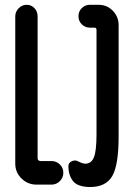

<svg xmlns="http://www.w3.org/2000/svg" viewBox="-20 -750 540 780"><path d="M304.7 3.9Q281.2 -2.9 269.5 -24.9Q257.8 -46.9 257.8 -74.2Q257.8 -88.9 272 -95.2Q286.1 -101.6 298.8 -93.8Q316.4 -85 326.2 -85Q350.6 -85 361.3 -110.4Q372.1 -135.7 372.1 -205.1V-628.9Q372.1 -637.7 363.3 -637.7H344.7Q326.2 -637.7 312.5 -650.9Q298.8 -664.1 298.8 -684.1Q298.8 -704.1 312.5 -717.3Q326.2 -730.5 344.7 -730.5H380.9Q415 -730.5 438.5 -706.1Q461.9 -681.6 461.9 -648.4V-196.3Q461.9 -79.1 436 -34.7Q410.2 9.8 345.7 9.8Q323.2 9.8 304.7 3.9ZM189.5 -95.7Q209 -95.7 223.1 -82Q237.3 -68.4 237.3 -48.3Q237.3 -28.3 223.1 -14.2Q209 0 189.5 0H127.9Q92.8 0 67.4 -24.9Q42 -49.8 42 -85V-683.6Q42 -702.1 55.7 -716.3Q69.3 -730.5 88.4 -730.5Q107.4 -730.5 120.1 -716.8Q132.8 -703.1 132.8 -683.6V-107.4Q132.8 -96.7 144.5 -95.7Z"/></svg>

Font: Rounded-X Mgen+ 2m medium
Style: Regular
Weight: 500
Designer: [Source Han Sans]
Ryoko NISHIZUKA  (kana & ideographs); Paul D. Hunt (Latin, Greek & Cyrillic); Wenlong ZHANG  (bopomofo
Version: Version 1.059.20150602